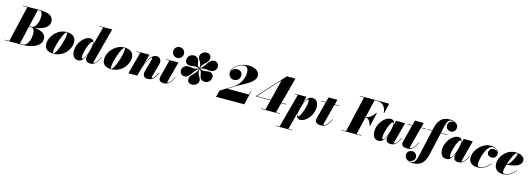

<svg xmlns="http://www.w3.org/2000/svg" viewBox="-32 -2155 10446 3778"><g transform="rotate(15 5191.0 -266.0)"><path d="M320 0C501 0 690 -70 690 -220C690 -337.5 573 -379 446.5 -385.5C593 -398.5 745 -461 745 -585C745 -705 646 -750 465 -750H125V-741H213L42 -9H-50V0ZM460 -741C506 -741 525 -694 525 -635C525 -506 466 -389.5 390 -389.5H346L428 -741ZM376 -380.5C432 -380.5 460 -349 460 -260C460 -111 391 -9 320 -9H257L343.5 -380.5Z M948 10C1139 10 1281 -155 1281 -310C1281 -420 1203.5 -470 1087.5 -470C911.5 -470 759.5 -304.5 759.5 -144.5C759.5 -34.5 832 10 948 10ZM945 1C934 1 930.5 -10 930.5 -29C930.5 -148 1036.5 -461 1090.5 -461C1101.5 -461 1105 -450 1105 -431C1105 -312 999 1 945 1Z M1655 -371C1655 -431 1627 -470 1573 -470C1445 -470 1319.5 -305.5 1319.5 -152.5C1319.5 -55 1357.5 10 1453 10C1522 10 1571.5 -66.5 1604.5 -151.5L1595.5 -110C1593.5 -101 1592.5 -90.5 1592.5 -77.5C1592.5 -24.5 1623.5 10 1694.5 10C1782 10 1831 -53 1882.5 -162L1873.5 -165C1812.5 -34.5 1771.5 -20.5 1758.5 -20.5C1752.5 -20.5 1750.5 -25 1750.5 -29C1750.5 -33.5 1751 -37.5 1752.5 -43.5L1940 -750H1683.5V-741H1757.5L1654 -357.5C1654.5 -362.5 1655 -367.5 1655 -371ZM1647.5 -376C1647.5 -263 1566.5 -42.5 1523.5 -42.5C1509 -42.5 1503 -60 1503 -82.5C1503 -187.5 1581 -415.5 1629 -415.5C1640 -415.5 1647.5 -402 1647.5 -376Z M2125.5 10C2316.5 10 2458.5 -155 2458.5 -310C2458.5 -420 2381 -470 2265 -470C2089 -470 1937 -304.5 1937 -144.5C1937 -34.5 2009.5 10 2125.5 10ZM2122.5 1C2111.5 1 2108 -10 2108 -29C2108 -148 2214 -461 2268 -461C2279 -461 2282.5 -450 2282.5 -431C2282.5 -312 2176.5 1 2122.5 1Z M2591.5 -451 2471 0H2650.5L2693 -156C2741 -316 2817 -417 2837 -417C2848 -417 2851 -402 2829.5 -324L2776.5 -137C2771.5 -120.5 2767 -97.5 2767 -82C2767 -29 2799.5 10 2861.5 10C2938 10 3005 -36 3060.5 -162L3051.5 -165C3012.5 -79.5 2968 -32 2943.5 -32C2937 -32 2933.5 -35.5 2933.5 -47C2933.5 -52 2935.5 -62 2937 -67L3009.5 -319.5C3035.5 -409.5 2996.5 -469.5 2918 -469.5C2835 -469.5 2764 -361.5 2717 -243L2776 -460H2521.5V-451Z M3208.5 -650C3208.5 -592 3255 -539.5 3318 -539.5C3381 -539.5 3428.5 -592 3428.5 -650C3428.5 -708 3381 -760 3318 -760C3255 -760 3208.5 -708 3208.5 -650ZM3387 -162 3378 -165C3317.5 -34.5 3274 -20.5 3262.5 -20.5C3258 -20.5 3255 -23.5 3255 -29.5C3255 -34.5 3256 -39.5 3257.5 -45L3367.5 -460H3119V-451H3186L3101 -127C3098.5 -116 3091.5 -91.5 3091.5 -66.5C3091.5 -19.5 3119 10 3196 10C3286.5 10 3335 -53 3387 -162Z M3644 -227C3620.5 -144 3681 -108 3736 -108C3801 -108 3862 -160 3862 -217C3862 -290.5 3783.5 -319 3799.5 -442.5C3875.5 -396 3830.5 -294.5 3895 -248C3953 -206 4036 -229 4070 -283C4101 -334 4099 -406 4040 -433C3972.5 -463.5 3897 -401 3805 -449.5C3897 -498.5 3975 -452.5 4047 -467C4125 -483 4159 -575 4124 -629C4093 -678 4026 -693 3968 -645C3907 -594.5 3889 -513 3801.5 -458C3821 -562 3933.5 -598 3947 -673C3963 -758 3910 -792 3855 -792C3790 -792 3729 -740 3729 -683C3729 -609.5 3808.5 -581 3792.5 -456.5C3716 -503.5 3760.5 -605.5 3696 -652C3638 -694 3555 -671 3521 -617C3490 -566 3492 -494 3551 -467C3618.5 -436.5 3694.5 -498 3786.5 -449.5C3694.5 -400.5 3616.5 -447.5 3544 -433C3466 -417 3432 -325 3467 -271C3498 -222 3565 -207 3623 -255C3684.5 -305.5 3702 -386.5 3790.5 -441.5C3771 -338 3665.5 -302 3644 -227Z M4831.5 0 4898.5 -285H4889.5L4871 -210H4427.5L4600 -315.5C4700 -377 4944 -470.5 4944 -605.5C4944 -710.5 4838.5 -760 4717.5 -760C4543 -760 4393.5 -649 4393.5 -532C4393.5 -455 4447.5 -412 4507.5 -412C4577.5 -412 4628.5 -466 4628.5 -531C4628.5 -596 4581 -632 4516.5 -632C4475 -632 4431 -606.5 4408.5 -574C4438 -668.5 4560.5 -735.5 4637.5 -735.5C4708.5 -735.5 4722.5 -671.5 4722.5 -605C4722.5 -496 4656.5 -360 4536 -286L4290.5 -135L4257.5 0Z M5557 -9H5474.5L5528.5 -210.5H5632V-219.5H5531L5673 -750H5499L5006.5 -210.5H5309.5L5259.5 -9H5172V0H5557ZM5028 -219.5 5418.5 -647 5312 -219.5Z M5886.5 -89C5886.5 -29 5914.5 10 5968.5 10C6096.5 10 6222 -154.5 6222 -307.5C6222 -405 6183 -470 6088.5 -470C6019 -470 5969 -391.5 5936 -305L5973.5 -460H5738.5V-451H5801L5615 241H5542.5V250H5874V241H5795L5888 -110C5887 -101.5 5886.5 -94.5 5886.5 -89ZM5894 -84C5894 -197 5976 -417.5 6019 -417.5C6034 -417.5 6038.5 -400 6038.5 -377.5C6038.5 -272.5 5960.5 -44.5 5912.5 -44.5C5901.5 -44.5 5894 -57.5 5894 -84Z M6588.5 -163 6579.5 -165.5C6520 -22.5 6463 -13 6449.5 -13C6442.5 -13 6438.5 -17 6438.5 -26.5C6438.5 -35.5 6441 -45 6443 -52L6549 -451H6645.5V-460H6551.5L6578 -560H6398L6372 -460H6275.5V-451H6369.5L6287.5 -135C6282.5 -115 6273.5 -89 6273.5 -68.5C6273.5 -29 6299.5 10 6391.5 10C6491.5 10 6536 -42 6588.5 -163Z M6815.5 -9V0H7215.5V-9H7117.5L7201 -368.5H7204.5C7271.5 -368.5 7308 -295 7323 -228H7332L7397 -513H7388C7345 -446 7270.5 -377.5 7204.5 -377.5H7203L7287.5 -741H7344.5C7461.5 -741 7521 -652 7526 -545H7535L7583 -750H6984.5V-741H7072.5L6902.5 -9Z M7776 -371C7776 -431 7748 -470 7694 -470C7566 -470 7440.5 -305.5 7440.5 -152.5C7440.5 -55 7478.5 10 7574 10C7642.5 10 7692.5 -66.5 7725.5 -152L7716.5 -110C7715 -103 7713.5 -93 7713.5 -77.5C7713.5 -24.5 7744 10 7815.5 10C7903 10 7952 -53 8003.5 -162L7994.5 -165C7934 -34.5 7890.5 -20.5 7879.5 -20.5C7874.5 -20.5 7871.5 -24 7871.5 -29C7871.5 -33.5 7872 -38 7873.5 -43.5L7984 -460H7799.5L7775.5 -362C7775.5 -365.5 7776 -368.5 7776 -371ZM7768.5 -376C7768.5 -263 7687.5 -42.5 7644.5 -42.5C7629.5 -42.5 7624 -60 7624 -82.5C7624 -187.5 7702 -415.5 7750 -415.5C7761 -415.5 7768.5 -402.5 7768.5 -376Z M8348.5 -163 8339.5 -165.5C8280 -22.5 8223 -13 8209.5 -13C8202.5 -13 8198.5 -17 8198.5 -26.5C8198.5 -35.5 8201 -45 8203 -52L8309 -451H8405.5V-460H8311.5L8338 -560H8158L8132 -460H8035.5V-451H8129.5L8047.5 -135C8042.5 -115 8033.5 -89 8033.5 -68.5C8033.5 -29 8059.5 10 8151.5 10C8251.5 10 8296 -42 8348.5 -163Z M8442 -460V-451H8535.5L8444.5 -51.5C8408 102 8398.5 245 8298 245C8273.5 245 8251.5 239.5 8232.5 230C8240.5 232.5 8248.5 234 8257 234C8313.5 234 8363.5 190.5 8363.5 133.5C8363.5 77.5 8321.5 34 8261.5 34C8208.5 34 8159.5 77.5 8159.5 138.5C8159.5 203 8225 260 8333 260C8489 260 8569 181.5 8608 11.5L8713 -448.5C8713 -449.5 8713.5 -450 8713.5 -451H8847.5V-460H8715.5C8749.5 -609 8757.5 -745 8855.5 -745C8880 -745 8902.5 -739.5 8921.5 -730C8913.5 -732.5 8905.5 -734 8897 -734C8839.5 -734 8790 -691 8790 -633.5C8790 -577 8837 -534 8892 -534C8947.5 -534 8994 -580 8994 -638.5C8994 -703 8929 -760 8820.5 -760C8665.5 -760 8590 -682 8549.5 -511.5L8537.5 -460Z M9155 -371C9155 -431 9127 -470 9073 -470C8945 -470 8819.5 -305.5 8819.5 -152.5C8819.5 -55 8857.5 10 8953 10C9021.5 10 9071.5 -66.5 9104.5 -152L9095.5 -110C9094 -103 9092.5 -93 9092.5 -77.5C9092.5 -24.5 9123 10 9194.5 10C9282 10 9331 -53 9382.5 -162L9373.5 -165C9313 -34.5 9269.5 -20.5 9258.5 -20.5C9253.5 -20.5 9250.5 -24 9250.5 -29C9250.5 -33.5 9251 -38 9252.5 -43.5L9363 -460H9178.5L9154.5 -362C9154.5 -365.5 9155 -368.5 9155 -371ZM9147.5 -376C9147.5 -263 9066.5 -42.5 9023.5 -42.5C9008.5 -42.5 9003 -60 9003 -82.5C9003 -187.5 9081 -415.5 9129 -415.5C9140 -415.5 9147.5 -402.5 9147.5 -376Z M9837 -129.5 9829.5 -135C9779.5 -72.5 9703.5 -7 9620.5 -7C9594 -7 9575 -21 9575 -57C9575 -170 9646.5 -452.5 9779 -452.5C9814.5 -452.5 9861 -427.5 9881.5 -387.5C9862.5 -408 9831 -420.5 9804 -420.5C9750.5 -420.5 9709 -382.5 9709 -330C9709 -275 9753.5 -248 9803.5 -248C9857.5 -248 9900 -289.5 9900 -345C9900 -414 9831 -470 9734 -470C9553 -470 9402.5 -296 9402.5 -142C9402.5 -45 9468 10 9581 10C9707 10 9782.5 -64 9837 -129.5Z M10092.5 -41.5C10092.5 -75.5 10103.5 -130.5 10121 -189.5C10338.5 -202 10421.5 -266.5 10421.5 -349C10421.5 -416.5 10352.5 -470 10235.5 -470C10065 -470 9920 -325 9920 -150C9920 -65 9977.5 10 10098.5 10C10225 10 10300.5 -64 10354.5 -129.5L10347 -135C10277.5 -46 10194 -4 10133 -4C10106.5 -4 10092.5 -12.5 10092.5 -41.5ZM10269 -460.5C10277 -460.5 10279 -455.5 10279 -447.5C10279 -416.5 10208.5 -231 10124 -199C10161.5 -322.5 10224.5 -460.5 10269 -460.5Z"/></g></svg>

Font: Bodoni* 24pt Fatface
Style: Italic
Weight: 900
Italic angle: -13°
Version: Version 2.3